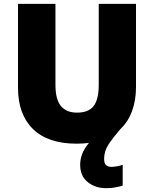

<svg xmlns="http://www.w3.org/2000/svg" viewBox="-20 -734 797 994"><path d="M519 87.9Q519 112.8 529.5 121.3Q540 129.9 557.1 129.9Q569.8 129.9 587.2 126.7Q604.5 123.5 615.2 119.1V227.1Q598.6 231.9 577.9 236.1Q557.1 240.2 529.8 240.2Q473.1 240.2 434.1 208.7Q395 177.2 395 118.2Q395 92.8 404.8 64.9Q414.6 37.1 440.4 5.9Q409.7 9.8 376 9.8Q228.5 9.8 150.9 -65.9Q73.2 -141.6 73.2 -279.8V-713.9H267.1V-294.9Q267.1 -219.2 295.4 -185.1Q323.7 -150.9 378.9 -150.9Q438.5 -150.9 464.8 -185.1Q491.2 -219.2 491.2 -295.9V-713.9H684.1V-284.2Q684.1 -214.8 663.8 -159.4Q643.6 -104 603.5 -65.9Q564 -20 541.5 14.4Q519 48.8 519 87.9Z"/></svg>

Font: Open Sans ExtraBold
Style: Regular
Weight: 800
Designer: Monotype Design Team
Foundry: Monotype Imaging Inc.
Version: Version 3.003; ttfautohint (v1.8.4)